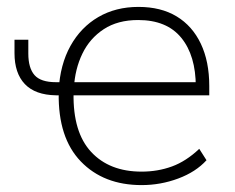

<svg xmlns="http://www.w3.org/2000/svg" viewBox="-20 -528 680 556"><path d="M390 8Q280 8 214 -60.5Q148 -129 150 -258L156 -252H142Q82 -253 52 -284.5Q22 -316 22 -374V-413H62V-373Q62 -331 80 -310.5Q98 -290 142 -290H173L150 -267Q154 -341 184 -395Q214 -449 264.5 -478.5Q315 -508 381 -508Q446 -508 491.5 -480.5Q537 -453 561.5 -401.5Q586 -350 586 -279V-252H185L193 -258Q191 -145 244 -88Q297 -31 390 -31Q437 -31 478 -46Q519 -61 557 -97L578 -64Q547 -30 496 -11Q445 8 390 8ZM380 -470Q321 -470 280.5 -443.5Q240 -417 218.5 -372.5Q197 -328 194 -273L185 -290H564L547 -277Q547 -367 505 -418.5Q463 -470 380 -470Z"/></svg>

Font: Mulish ExtraLight
Style: Regular
Weight: 200
Designer: Vernon Adams
Foundry: Vernon Adams
Version: Version 3.603